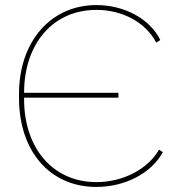

<svg xmlns="http://www.w3.org/2000/svg" viewBox="-20 -729 702 757"><path d="M359 8H360C473 8 577 -46 622 -129L607 -139C563 -62 465 -11 360 -11C190 -11 75 -143 75 -338V-344H447V-363H75C75 -558 190 -690 360 -690C463 -690 554 -641 596 -561L612 -571C572 -654 471 -709 360 -709C180 -709 55 -565 55 -359V-342C55 -133 177 8 359 8Z"/></svg>

Font: Fixel Text Thin
Style: Regular
Weight: 100
Width: 4
Designer: AlfaBravo + MacPaw
Foundry: Kyrylo Tkachov, Marchela Mozhyna, Serhii Makarenko, Maria Weinstein, Zakhar Kryvoshyya
Version: Version 1.211